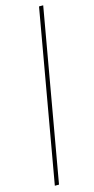

<svg xmlns="http://www.w3.org/2000/svg" viewBox="-128 -754 436 888"><g transform="rotate(-15 90.5 -310.0)"><path d="M17 100 161 -720H181L37 100Z"/></g></svg>

Font: DM Sans 20pt Thin
Style: Italic
Weight: 250
Italic angle: -10°
Version: Version 4.004;gftools[0.9.30]